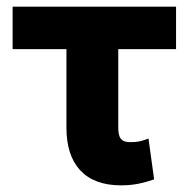

<svg xmlns="http://www.w3.org/2000/svg" viewBox="-20 -548 573 578"><path d="M18 -400H180V-163C180 -54 235 10 344 10C386 10 414 2 444 -8L427 -131C408 -124 398 -120 373 -120C344 -120 336 -133 336 -165V-400H510V-528H18Z"/></svg>

Font: Asimov Pro
Style: Blk
Weight: 900
Designer: Google
Version: Version 2.000980; 2014